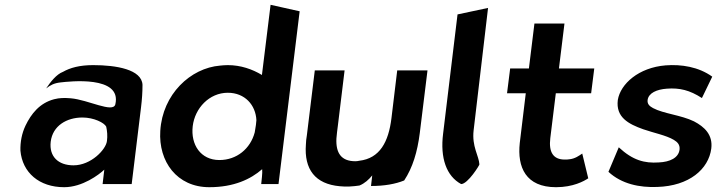

<svg xmlns="http://www.w3.org/2000/svg" viewBox="-20 -766 3001 799"><path d="M242 -467C215 -457 190 -425 172 -398C190 -412 205 -420 232 -423C267 -427 488 -453 460 -332C451 -294 347 -351 274 -357C248 -359 228 -359 205 -353C145 -337 110 -293 86 -243C71 -211 64 -176 65 -139C73 -48 143 13 247 13C323 13 392 -39 414 -60L407 0H528L567 -320C571 -353 573 -383 573 -413C570 -477 464 -495 368 -495C311 -495 272 -484 242 -467ZM286 -78C222 -78 184 -115 191 -176C199 -243 258 -277 323 -277C371 -277 414 -255 422 -239C426 -221 428 -200 425 -179C421 -144 359 -78 286 -78Z M851 13C953 13 1023 -20 1071 -62C1073 -47 1068 -12 1067 0H1139L1227 -719L1106 -746L1070 -454C1030 -478 982 -495 928 -495C916 -495 906 -494 896 -493C773 -483 656 -374 647 -221C639 -94 716 13 851 13ZM928 -380C999 -380 1044 -329 1047 -266C1046 -259 1046 -252 1045 -246C1044 -235 1041 -225 1040 -215C1022 -147 965 -100 893 -100C815 -100 773 -164 782 -241C791 -316 851 -380 928 -380Z M1290 -473 1257 -203C1255 -190 1253 -177 1253 -165C1245 -61 1292 0 1394 9C1421 12 1449 10 1476 6C1498 -3 1515 -19 1529 -36L1524 8C1579 8 1625 0 1662 -15C1697 -68 1717 -133 1727 -213L1759 -473H1633L1609 -274C1597 -176 1561 -107 1475 -97C1470 -96 1465 -95 1459 -95C1400 -95 1377 -129 1380 -190C1381 -207 1384 -225 1386 -243L1414 -473Z M1899 0C1927 0 1977 -81 1975 -82C1973 -118 1943 -156 1951 -224L2011 -733L1884 -706L1824 -210C1811 -108 1838 -33 1899 0Z M2428 -24 2403 -127C2391 -119 2373 -105 2348 -103C2343 -102 2337 -102 2330 -102C2282 -102 2263 -133 2270 -191L2293 -378H2440L2453 -481H2306L2329 -668H2204L2181 -481H2103L2090 -378H2168L2143 -171C2132 -70 2168 13 2294 13C2365 13 2410 -12 2428 -24Z M2512 -51C2567 0 2642 15 2715 12C2848 8 2929 -62 2940 -148C2947 -205 2912 -238 2868 -261C2815 -287 2741 -293 2698 -316C2683 -324 2673 -333 2675 -350C2679 -379 2713 -394 2755 -397C2808 -401 2850 -391 2901 -358L2944 -447C2887 -488 2815 -499 2750 -494C2638 -485 2562 -417 2551 -350C2542 -278 2595 -250 2657 -228C2700 -213 2752 -203 2784 -184C2799 -175 2810 -164 2808 -144C2804 -109 2768 -92 2721 -90C2662 -86 2613 -99 2555 -153Z"/></svg>

Font: Bluebird
Style: Obl
Weight: 400
Designer: Jasper
Foundry: Cannot Into Space Fonts
Version: Version 0.98